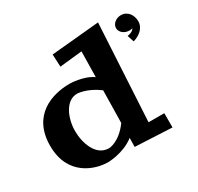

<svg xmlns="http://www.w3.org/2000/svg" viewBox="-158 -910 1153 1120"><g transform="rotate(-30 418.0 -350.0)"><path d="M699 -72H593L629 -724L306 -694L310 -610L461 -626L458 -454C397 -497 306 -497 306 -497C187 -497 27 -445 27 -239C27 -37 189 12 272 12C272 12 375 12 452 -48L451 12L699 24ZM315 -425C315 -425 380 -424 457 -366L453 -148C386 -56 318 -56 318 -56C230 -56 196 -162 196 -242C196 -323 235 -425 315 -425ZM754 -524C795 -536 836 -565 836 -613C836 -654 810 -694 765 -694C731 -694 703 -670 703 -642C703 -614 731 -591 765 -591C772 -591 779 -592 785 -594C782 -587 771 -574 739 -569Z"/></g></svg>

Font: Peralta
Style: Regular
Weight: 400
Designer: Astigmatic (AOETI)
Foundry: Astigmatic (AOETI)
Version: Version 1.000